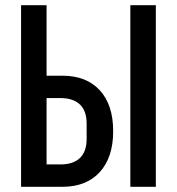

<svg xmlns="http://www.w3.org/2000/svg" viewBox="-20 -718 680 738"><path d="M61 -698H159V-427H220Q312 -427 363.5 -371Q415 -315 415 -214Q415 -113 363.5 -56.5Q312 0 220 0H61ZM213 -86Q261 -86 287 -110.5Q313 -135 313 -184V-243Q313 -292 287 -316.5Q261 -341 213 -341H159V-86ZM481 -698H579V0H481Z"/></svg>

Font: Writer Medium
Style: Regular
Weight: 500
Monospace: yes
Designer: Mike Abbink, Paul van der Laan, Pieter van Rosmalen
Foundry: Bold Monday
Version: Version 2.001 2020